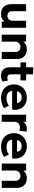

<svg xmlns="http://www.w3.org/2000/svg" viewBox="1615 -2305 706 3976"><g transform="rotate(90 1968.0 -317.0)"><path d="M268 15Q199.5 15 154.8 -12Q110 -39 88 -86Q66 -133 66 -192.5V-505H212V-216Q212 -171 236.8 -144.5Q261.5 -118 308 -118Q338 -118 361 -131.2Q384 -144.5 396.8 -168.5Q409.5 -192.5 409.5 -224V-505H555.5V0H428.5V-55.5Q402.5 -25.5 364.2 -5.2Q326 15 268 15Z M697.5 0V-505H843.5V-448Q872.5 -486 912.2 -503Q952 -520 995.5 -520Q1066 -520 1111.8 -492.2Q1157.5 -464.5 1179.8 -420.5Q1202 -376.5 1202 -328V0H1056V-282.5Q1056 -330.5 1029.2 -359Q1002.5 -387.5 952 -387.5Q920 -387.5 895.5 -373.2Q871 -359 857.2 -333.5Q843.5 -308 843.5 -274.5V0Z M1548 15Q1467 15 1420.2 -30.8Q1373.5 -76.5 1373.5 -169V-650.5H1519.5V-505H1645V-388H1519.5V-195.5Q1519.5 -151 1538 -133Q1556.5 -115 1587.5 -115Q1603.5 -115 1618.8 -118.8Q1634 -122.5 1647 -129.5L1667.5 -14.5Q1645 -2 1613.8 6.5Q1582.5 15 1548 15ZM1271 -388V-505H1388V-388Z M2005.5 15Q1923 15 1860.5 -18.5Q1798 -52 1763 -112Q1728 -172 1728 -252.5Q1728 -311 1748.2 -360Q1768.5 -409 1805.2 -444.8Q1842 -480.5 1891.8 -500.2Q1941.5 -520 2001 -520Q2066.5 -520 2117.2 -497Q2168 -474 2201.5 -432.8Q2235 -391.5 2248.2 -336Q2261.5 -280.5 2250.5 -215.5H1863.5Q1863.5 -180.5 1881.8 -154.5Q1900 -128.5 1933.2 -113.8Q1966.5 -99 2011 -99Q2055 -99 2095 -111Q2135 -123 2170.5 -147.5L2219 -47.5Q2195 -29 2159 -14.8Q2123 -0.5 2082.8 7.2Q2042.5 15 2005.5 15ZM1872 -316H2110.5Q2109 -360.5 2079.2 -386.5Q2049.5 -412.5 1997.5 -412.5Q1945.5 -412.5 1911.2 -386.5Q1877 -360.5 1872 -316Z M2356.5 0V-505H2502.5V-442.5Q2527 -484.5 2565.5 -502.5Q2604 -520.5 2649.5 -520.5Q2665.5 -520.5 2679 -518.8Q2692.5 -517 2705.5 -514.5L2687.5 -364Q2671.5 -370 2653.5 -373.2Q2635.5 -376.5 2618 -376.5Q2567.5 -376.5 2535 -347Q2502.5 -317.5 2502.5 -263V0Z M3015 15Q2932.5 15 2870 -18.5Q2807.5 -52 2772.5 -112Q2737.5 -172 2737.5 -252.5Q2737.5 -311 2757.8 -360Q2778 -409 2814.8 -444.8Q2851.5 -480.5 2901.2 -500.2Q2951 -520 3010.5 -520Q3076 -520 3126.8 -497Q3177.5 -474 3211 -432.8Q3244.5 -391.5 3257.8 -336Q3271 -280.5 3260 -215.5H2873Q2873 -180.5 2891.2 -154.5Q2909.5 -128.5 2942.8 -113.8Q2976 -99 3020.5 -99Q3064.5 -99 3104.5 -111Q3144.5 -123 3180 -147.5L3228.5 -47.5Q3204.5 -29 3168.5 -14.8Q3132.5 -0.5 3092.2 7.2Q3052 15 3015 15ZM2881.5 -316H3120Q3118.5 -360.5 3088.8 -386.5Q3059 -412.5 3007 -412.5Q2955 -412.5 2920.8 -386.5Q2886.5 -360.5 2881.5 -316Z M3366 0V-505H3512V-448Q3541 -486 3580.8 -503Q3620.5 -520 3664 -520Q3734.5 -520 3780.2 -492.2Q3826 -464.5 3848.2 -420.5Q3870.5 -376.5 3870.5 -328V0H3724.5V-282.5Q3724.5 -330.5 3697.8 -359Q3671 -387.5 3620.5 -387.5Q3588.5 -387.5 3564 -373.2Q3539.5 -359 3525.8 -333.5Q3512 -308 3512 -274.5V0Z"/></g></svg>

Font: Geologica SemiBold
Style: Regular
Weight: 600
Designer: Sindre Bremnes, Frode Helland
Foundry: Monokrom Skriftforlag AS
Version: Version 1.010;gftools[0.9.28]